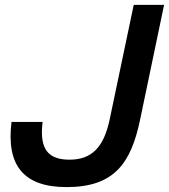

<svg xmlns="http://www.w3.org/2000/svg" viewBox="-20 -750 690 784"><path d="M552 -261 650 -730H526L428 -263C404 -149 355 -98 264 -98C183 -98 139 -134 154 -252H27C5 -74 77 14 252 14C447 14 515 -84 552 -261Z"/></svg>

Font: Nacelle SemiBold
Style: Italic
Weight: 600
Italic angle: -12°
Designer: Sora Sagano
Foundry: Sora Sagano
Version: Version 1.000;FEAKit 1.0